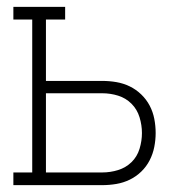

<svg xmlns="http://www.w3.org/2000/svg" viewBox="-20 -540 540 560"><path d="M19 0V-37H74V-483H19V-520H170V-483H114V-304H278Q299 -304 319.5 -300.5Q340 -297 358.5 -288Q377 -279 392 -264.5Q407 -250 416.5 -232Q426 -214 430 -193.5Q434 -173 434 -152Q434 -132 430 -111.5Q426 -91 416.5 -72.5Q407 -54 392 -39.5Q377 -25 358.5 -16Q340 -7 319.5 -3.5Q299 0 278 0ZM114 -37H278Q302 -37 324.5 -44Q347 -51 363.5 -67Q380 -83 387 -106Q394 -129 394 -152Q394 -175 387 -198Q380 -221 363.5 -237.5Q347 -254 324.5 -261Q302 -268 278 -268H114Z"/></svg>

Font: Iosevka Curly Slab Extralight
Style: Regular
Weight: 200
Monospace: yes
Designer: Belleve Invis
Foundry: Belleve Invis
Version: Version 22.1.2; ttfautohint (v1.8.4)